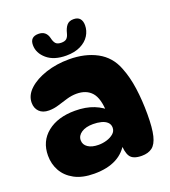

<svg xmlns="http://www.w3.org/2000/svg" viewBox="-150 -934 936 1056"><g transform="rotate(-20 318.0 -406.0)"><path d="M500 10Q448 10 431 -16.5Q414 -43 414 -101L429 -96Q375 13 221 13Q151 13 105 -12Q59 -37 36.5 -77.5Q14 -118 14 -167Q14 -251 75 -300Q136 -349 237 -349Q300 -349 347.5 -330Q395 -311 427 -277L399 -279Q397 -363 366 -398.5Q335 -434 277 -434Q249 -434 220 -425.5Q191 -417 162.5 -408Q134 -399 105 -399Q69 -399 49 -419Q29 -439 29 -471Q29 -515 67 -550Q105 -585 167.5 -605.5Q230 -626 303 -626Q397 -626 465.5 -589Q534 -552 563 -476Q586 -419 596 -347.5Q606 -276 606 -195Q606 -114 595 -69.5Q584 -25 560.5 -7.5Q537 10 500 10ZM297 -128Q321 -128 344.5 -135Q368 -142 384.5 -156Q401 -170 401 -191Q401 -210 388 -222.5Q375 -235 353 -240.5Q331 -246 306 -246Q263 -246 237.5 -229Q212 -212 212 -185Q212 -159 235 -143.5Q258 -128 297 -128ZM298 -650Q226 -650 185 -685Q144 -720 144 -767Q144 -815 193 -815Q238 -815 249 -770Q254 -747 264 -736.5Q274 -726 297 -726Q317 -726 327 -735Q337 -744 342 -764Q349 -793 362.5 -809Q376 -825 402 -825Q427 -825 439 -811Q451 -797 451 -772Q451 -740 433.5 -712Q416 -684 381.5 -667Q347 -650 298 -650Z"/></g></svg>

Font: DynaPuff SemiBold
Style: Regular
Weight: 600
Designer: Toshi Omagari, Jennifer Daniel
Foundry: Google Fonts
Version: Version 2.000